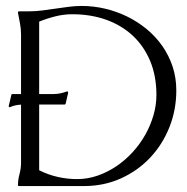

<svg xmlns="http://www.w3.org/2000/svg" viewBox="-20 -626 628 646"><path d="M13.7 -265.6H10.3L9.3 -269L18.6 -308.1L20.5 -309.6H50.8V-509.3Q50.8 -528.8 47.4 -546.6Q43.9 -564.5 40.5 -583V-586.4L43.9 -587.9H77.6Q100.1 -587.9 122.1 -590.8Q144 -593.8 166.3 -596.9Q188.5 -600.1 210.4 -603Q232.4 -606 254.9 -606Q294.9 -606 334 -596.7Q373 -587.4 408.4 -570.1Q443.8 -552.7 474.1 -527.6Q504.4 -502.4 526.4 -470.9Q548.3 -439.5 560.8 -401.9Q573.2 -364.3 573.2 -321.8Q573.2 -255.9 549.8 -197.5Q526.4 -139.2 484.9 -95.2Q443.4 -51.3 386.5 -25.6Q329.6 0 262.7 0H43.9Q42.5 0 40.5 -1V-3.9Q40.5 -21.5 45.7 -40.5Q50.8 -59.6 50.8 -78.6V-273.9Q41 -273.4 31.7 -271.5Q22.5 -269.5 13.7 -265.6ZM111.8 -53.2Q141.6 -38.1 173.8 -30.8Q206.1 -23.4 239.3 -23.4Q274.4 -23.4 307.9 -34.9Q341.3 -46.4 371.1 -66.4Q400.9 -86.4 425.8 -113.5Q450.7 -140.6 468.5 -172.1Q486.3 -203.6 496.3 -238Q506.3 -272.5 506.3 -306.6Q506.3 -370.1 485.4 -420.4Q464.4 -470.7 426.8 -505.9Q389.2 -541 337.2 -559.6Q285.2 -578.1 223.1 -578.1Q194.3 -578.1 166.3 -571Q138.2 -564 111.8 -553.2V-309.6H160.6Q172.4 -309.6 183.3 -312Q194.3 -314.5 205.6 -318.4L208.5 -317.9V-315.9L209.5 -314.5L200.7 -276.4L198.2 -274.4H111.8Z"/></svg>

Font: CAT Linz
Style: Regular
Weight: 400
Designer: Peter Wiegel
Foundry: Peter Wiegel
Version: Version 1.08